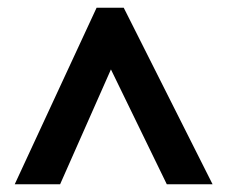

<svg xmlns="http://www.w3.org/2000/svg" viewBox="-20 -737 586 495"><path d="M18 -262H135L266 -558L410 -262H528L299 -717H229Z"/></svg>

Font: Noto Sans Myanmar SemiCondensed
Style: Bold
Weight: 700
Width: 4
Designer: Monotype Design Team
Foundry: Monotype Imaging Inc.
Version: Version 2.107